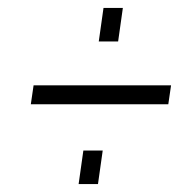

<svg xmlns="http://www.w3.org/2000/svg" viewBox="-20 -590 488 486"><path d="M240 -209 228 -124H179L191 -209ZM291 -570 279 -485H230L242 -570ZM65 -374H413L406 -326H58Z"/></svg>

Font: Pathway Extreme Condensed Thin
Style: Italic
Weight: 250
Width: 3
Italic angle: -8°
Version: Version 1.001;gftools[0.9.26]